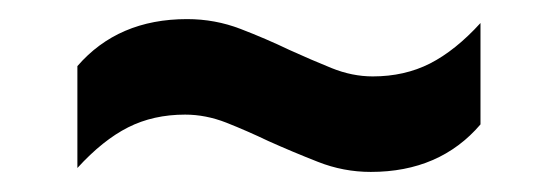

<svg xmlns="http://www.w3.org/2000/svg" viewBox="-20 -476 570 196"><path d="M358.5 -300.5Q330.5 -300.5 304.5 -310.8Q278.5 -321 254 -332Q232 -342.5 211 -350.8Q190 -359 169 -359Q136.5 -359 110.8 -346Q85 -333 59 -304.5V-408.5Q100.5 -456.5 171 -456.5Q199.5 -456.5 225.5 -446.5Q251.5 -436.5 275.5 -425Q297.5 -415 318.5 -406.5Q339.5 -398 360.5 -398Q393 -398 419 -411.2Q445 -424.5 470.5 -452.5V-349Q429 -300.5 358.5 -300.5Z"/></svg>

Font: Encode Sans SC SemiCondensed SemiBold
Style: Regular
Weight: 600
Width: 4
Designer: Multiple Designers
Foundry: Impallari Type
Version: Version 3.002